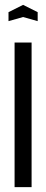

<svg xmlns="http://www.w3.org/2000/svg" viewBox="-20 -770 190 790"><path d="M40 0V-595H110V0ZM15 -683V-720L75 -750L135 -720V-683L75 -700Z"/></svg>

Font: Exetegue
Style: Regular
Weight: 400
Designer: Fábio Duarte Martins
Foundry: Fábio Duarte Martins
Version: Version 0.001